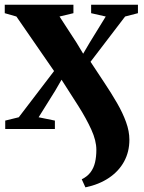

<svg xmlns="http://www.w3.org/2000/svg" viewBox="-20 -543 608 808"><path d="M339.5 245.5 324 211.5Q347.5 200 361 182Q374.5 164 380 140.2Q385.5 116.5 385.5 87.5Q385.5 49 364.5 2.8Q343.5 -43.5 310 -96.5Q276.5 -149.5 239 -207.5L213 -162.5L142.5 -49.5L211 -35.5V0H2V-35.5L59 -49.5L207.5 -244L49 -473.5L0 -487.5V-523H289V-487.5L230.5 -473.5L302 -363.5L330 -317L357 -363L425 -473.5L363.5 -487.5V-523H560.5V-487.5L506.5 -473.5L361 -283Q390.5 -238 419.5 -194.5Q448.5 -151 472.5 -109.5Q496.5 -68 510.5 -29.2Q524.5 9.5 524.5 45Q524.5 96 502.2 136.8Q480 177.5 438.5 205.5Q397 233.5 339.5 245.5Z"/></svg>

Font: Merriweather 96pt ExtraBold
Style: Regular
Weight: 800
Version: Version 2.100